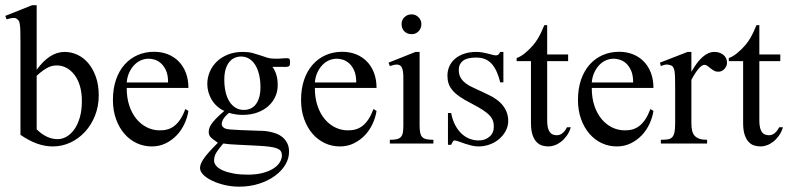

<svg xmlns="http://www.w3.org/2000/svg" viewBox="-23 -594 3013 734"><path d="M354.5 -229.5Q354.5 -187.5 340.1 -151.6Q325.7 -115.7 301.5 -89.6Q277.3 -63.5 245.6 -48.8Q213.9 -34.2 178.7 -34.2Q149.4 -34.2 118.9 -44.9Q88.4 -55.7 55.2 -78.6V-430.7Q55.2 -459.5 54.7 -476.1Q54.2 -492.7 52.7 -501.7Q51.3 -510.7 48.8 -514.4Q46.4 -518.1 43 -520.5Q37.1 -525.9 28.6 -525.6Q20 -525.4 2.4 -520L-2.9 -533.2L100.1 -574.2H117.2V-327.1Q166.5 -395.5 224.1 -395.5Q250 -395.5 273.7 -384.3Q297.4 -373 315.2 -351.6Q333 -330.1 343.8 -299.3Q354.5 -268.6 354.5 -229.5ZM290 -208Q290 -240.2 282.5 -265.4Q274.9 -290.5 261.7 -307.9Q248.5 -325.2 231.2 -334.5Q213.9 -343.8 194.3 -343.8Q187 -343.8 179.4 -342.5Q171.9 -341.3 162.8 -337.2Q153.8 -333 142.6 -325.2Q131.3 -317.4 117.2 -304.2V-99.6Q135.3 -81.5 155.5 -71.8Q175.8 -62 197.8 -62Q214.4 -62 231 -71.3Q247.6 -80.6 260.7 -98.9Q273.9 -117.2 282 -144.5Q290 -171.9 290 -208Z M697.3 -169.9Q693.4 -145 682.1 -120.6Q670.9 -96.2 652.8 -77.1Q634.8 -58.1 610.6 -46.1Q586.4 -34.2 557.1 -34.2Q526.9 -34.2 500 -46.6Q473.1 -59.1 452.9 -82.3Q432.6 -105.5 420.7 -138.4Q408.7 -171.4 408.7 -211.9Q408.7 -254.9 420.4 -289.1Q432.1 -323.2 453.1 -346.9Q474.1 -370.6 502.9 -383.3Q531.7 -396 566.4 -396Q594.7 -396 618.7 -386.5Q642.6 -377 660.2 -359.1Q677.7 -341.3 687.5 -315.7Q697.3 -290 697.3 -257.8H461.4Q461.4 -219.7 471.4 -189.9Q481.4 -160.2 498.5 -139.4Q515.6 -118.7 538.1 -107.4Q560.5 -96.2 585.4 -95.7Q602.1 -95.2 616.5 -99.1Q630.9 -103 643.3 -112.5Q655.8 -122.1 666.3 -137.9Q676.8 -153.8 685.5 -177.2ZM619.6 -278.8Q619.6 -307.1 611.6 -324.7Q603.5 -342.3 592 -352.3Q580.6 -362.3 567.9 -366Q555.2 -369.6 545.9 -369.6Q530.8 -369.6 516.6 -363.8Q502.4 -357.9 491 -346.2Q479.5 -334.5 471.4 -317.6Q463.4 -300.8 461.4 -278.8Z M1085.9 -355.5Q1085.9 -353.5 1085.4 -348.6Q1085 -343.8 1082.5 -341.3Q1078.6 -338.4 1070.8 -338.4Q1066.9 -337.4 1062 -338.4H1018.6Q1028.3 -325.2 1033.4 -308.3Q1038.6 -291.5 1038.6 -270Q1039.1 -246.6 1030 -225.8Q1021 -205.1 1003.7 -189.2Q986.3 -173.3 961.4 -164.1Q936.5 -154.8 904.8 -154.8Q877.9 -154.8 852.5 -162.6Q845.2 -156.7 838.6 -149.4Q832 -142.1 828.4 -134.5Q824.7 -127 824.7 -119.9Q824.7 -112.8 830.6 -107.4Q834 -104 839.6 -102.1Q845.2 -100.1 858.9 -98.9Q872.6 -97.7 897.2 -96.7Q921.9 -95.7 962.9 -94.2Q969.7 -94.2 981.2 -93.8Q992.7 -93.3 1005.9 -90.8Q1019 -88.4 1032.5 -83.5Q1045.9 -78.6 1056.9 -69.6Q1067.9 -60.5 1075 -46.9Q1082 -33.2 1082 -13.7Q1082 12.2 1067.6 36.1Q1053.2 60.1 1027.6 78.6Q1002 97.2 967 108.4Q932.1 119.6 891.1 119.6Q862.8 119.6 835.9 113.3Q809.1 106.9 788.1 96.9Q767.1 86.9 754.4 74.2Q741.7 61.5 741.7 48.3Q741.7 41 744.9 32.5Q748 23.9 755.9 12.5Q763.7 1 776.9 -13.7Q790 -28.3 810.1 -48.3Q793 -59.6 783.9 -67.9Q774.9 -76.2 774.9 -89.4Q774.9 -95.7 776.9 -103Q778.8 -110.4 785.2 -119.6Q791.5 -128.9 803.2 -141.1Q814.9 -153.3 834.5 -169.9Q818.4 -177.2 806.2 -188.5Q793.9 -199.7 785.9 -213.4Q777.8 -227.1 773.7 -242.2Q769.5 -257.3 769.5 -272.9Q769.5 -296.9 778.8 -319.1Q788.1 -341.3 805.4 -358.2Q822.8 -375 847.9 -385.3Q873 -395.5 904.8 -395.5Q926.8 -395.5 942.4 -391.4Q958 -387.2 971.4 -382.6Q984.9 -377.9 998 -373.8Q1011.2 -369.6 1028.8 -369.6Q1045.9 -369.6 1055.2 -370.6Q1064.5 -371.6 1071.3 -371.6Q1073.7 -371.6 1076.2 -371.3Q1078.6 -371.1 1081.1 -370.6Q1085.9 -369.1 1085.9 -355.5ZM972.7 -260.7Q972.7 -287.1 967.5 -308.6Q962.4 -330.1 952.9 -345.5Q943.4 -360.8 929.7 -369.4Q916 -377.9 898.9 -377.9Q885.7 -377.9 874 -372.8Q862.3 -367.7 853.5 -356.9Q844.7 -346.2 839.6 -329.3Q834.5 -312.5 834.5 -289.1Q834.5 -263.7 839.4 -242.7Q844.2 -221.7 853.8 -206.3Q863.3 -190.9 877.2 -182.4Q891.1 -173.8 908.7 -173.8Q922.4 -173.8 934.1 -178.7Q945.8 -183.6 954.3 -194.3Q962.9 -205.1 967.8 -221.4Q972.7 -237.8 972.7 -260.7ZM1054.7 0Q1054.7 -9.3 1050.8 -15.6Q1046.9 -22 1036.4 -26.4Q1025.9 -30.8 1007.3 -33.2Q988.8 -35.6 959.5 -37.1Q917 -39.6 885 -40.8Q853 -42 830.6 -45.4Q814.5 -26.9 804.9 -12.2Q795.4 2.4 795.4 19.5Q795.4 31.2 804.7 41.3Q814 51.3 831.1 58.3Q848.1 65.4 871.6 69.6Q895 73.7 923.8 73.7Q957 73.7 981.7 67.1Q1006.3 60.5 1022.5 50Q1038.6 39.6 1046.6 26.4Q1054.7 13.2 1054.7 0Z M1416.5 -169.9Q1412.6 -145 1401.4 -120.6Q1390.1 -96.2 1372.1 -77.1Q1354 -58.1 1329.8 -46.1Q1305.7 -34.2 1276.4 -34.2Q1246.1 -34.2 1219.2 -46.6Q1192.4 -59.1 1172.1 -82.3Q1151.9 -105.5 1139.9 -138.4Q1127.9 -171.4 1127.9 -211.9Q1127.9 -254.9 1139.6 -289.1Q1151.4 -323.2 1172.4 -346.9Q1193.4 -370.6 1222.2 -383.3Q1251 -396 1285.6 -396Q1314 -396 1337.9 -386.5Q1361.8 -377 1379.4 -359.1Q1397 -341.3 1406.7 -315.7Q1416.5 -290 1416.5 -257.8H1180.7Q1180.7 -219.7 1190.7 -189.9Q1200.7 -160.2 1217.8 -139.4Q1234.9 -118.7 1257.3 -107.4Q1279.8 -96.2 1304.7 -95.7Q1321.3 -95.2 1335.7 -99.1Q1350.1 -103 1362.5 -112.5Q1375 -122.1 1385.5 -137.9Q1396 -153.8 1404.8 -177.2ZM1338.9 -278.8Q1338.9 -307.1 1330.8 -324.7Q1322.8 -342.3 1311.3 -352.3Q1299.8 -362.3 1287.1 -366Q1274.4 -369.6 1265.1 -369.6Q1250 -369.6 1235.8 -363.8Q1221.7 -357.9 1210.2 -346.2Q1198.7 -334.5 1190.7 -317.6Q1182.6 -300.8 1180.7 -278.8Z M1587.9 -502Q1587.9 -485.8 1577.4 -474.6Q1566.9 -463.4 1550.3 -463.4Q1533.7 -463.4 1522.9 -474.1Q1512.2 -484.9 1512.2 -502Q1512.2 -518.1 1523.4 -528.6Q1534.7 -539.1 1550.3 -539.1Q1565.9 -539.1 1576.9 -528.1Q1587.9 -517.1 1587.9 -502ZM1467.3 -45.4V-59.6Q1483.4 -59.6 1493.4 -61.8Q1503.4 -64 1509.3 -70.1Q1515.1 -76.2 1517.1 -87.2Q1519 -98.1 1519 -115.2V-297.4Q1519 -322.3 1513.7 -334.7Q1508.3 -347.2 1493.7 -347.2Q1483.9 -347.2 1467.3 -341.3L1462.4 -354.5L1565.4 -395.5H1581.1V-115.2Q1581.1 -98.1 1583.3 -87.2Q1585.4 -76.2 1591.3 -70.1Q1597.2 -64 1607.4 -61.8Q1617.7 -59.6 1633.8 -59.6V-45.4Z M1919.9 -131.3Q1919.9 -111.8 1910.6 -94.2Q1901.4 -76.7 1886 -63.2Q1870.6 -49.8 1849.9 -42Q1829.1 -34.2 1806.6 -34.2Q1793 -34.2 1780 -37.4Q1767.1 -40.5 1755.4 -44.4Q1743.7 -48.3 1733.4 -52.2Q1723.1 -56.2 1714.8 -57.1Q1710.4 -57.1 1707.3 -51.3Q1704.1 -45.4 1701.7 -40.5H1689.5V-162.1H1701.7Q1706.5 -136.2 1716.8 -116.5Q1727.1 -96.7 1741 -83.5Q1754.9 -70.3 1771.7 -63.7Q1788.6 -57.1 1806.6 -57.1Q1820.3 -57.1 1831.1 -61.3Q1841.8 -65.4 1849.4 -72.3Q1856.9 -79.1 1860.8 -88.1Q1864.7 -97.2 1864.7 -107.4Q1865.2 -120.1 1862.1 -130.6Q1858.9 -141.1 1849.6 -151.6Q1840.3 -162.1 1823.2 -173.3Q1806.2 -184.6 1778.8 -198.7Q1751.5 -212.4 1733.9 -224.9Q1716.3 -237.3 1706.1 -249.8Q1695.8 -262.2 1691.7 -275.4Q1687.5 -288.6 1687.5 -304.7Q1687.5 -323.7 1694.8 -340.3Q1702.1 -356.9 1716.3 -369.1Q1730.5 -381.3 1751 -388.4Q1771.5 -395.5 1798.3 -395.5Q1809.6 -395.5 1821 -393.6Q1832.5 -391.6 1842.5 -388.9Q1852.5 -386.2 1860.4 -384.3Q1868.2 -382.3 1872.6 -382.3Q1877.9 -382.3 1881.3 -384.5Q1884.8 -386.7 1889.2 -395.5H1901.4V-279.3H1889.2Q1882.3 -306.6 1873.3 -325Q1864.3 -343.3 1852.5 -354.2Q1840.8 -365.2 1827.1 -369.6Q1813.5 -374 1797.4 -374Q1762.7 -374 1747.1 -361.8Q1731.4 -349.6 1731 -329.6Q1730.5 -319.3 1732.7 -310.1Q1734.9 -300.8 1741 -292Q1747.1 -283.2 1758.1 -274.9Q1769 -266.6 1786.6 -258.8L1841.8 -232.9Q1919.9 -196.8 1919.9 -131.3Z M2159.2 -107.4Q2153.3 -88.4 2143.3 -74.7Q2133.3 -61 2121.6 -52Q2109.9 -43 2097.4 -38.6Q2085 -34.2 2074.2 -34.2Q2062 -34.2 2050 -37.6Q2038.1 -41 2028.6 -50.8Q2019 -60.5 2012.9 -78.1Q2006.8 -95.7 2006.8 -124.5V-360.4H1952.1V-372.1Q1967.8 -377.4 1984.6 -391.4Q2001.5 -405.3 2016.1 -422.4Q2021 -428.7 2025.1 -434.3Q2029.3 -439.9 2034.2 -448Q2039.1 -456.1 2044.7 -467.8Q2050.3 -479.5 2058.1 -498H2068.8V-385.7H2148.9V-360.4H2068.8V-133.3Q2068.8 -116.7 2071.5 -106Q2074.2 -95.2 2078.9 -88.9Q2083.5 -82.5 2089.6 -80.1Q2095.7 -77.6 2103 -77.1Q2116.7 -76.2 2127.2 -84.7Q2137.7 -93.3 2144.5 -107.4Z M2475.1 -169.9Q2471.2 -145 2460 -120.6Q2448.7 -96.2 2430.7 -77.1Q2412.6 -58.1 2388.4 -46.1Q2364.3 -34.2 2335 -34.2Q2304.7 -34.2 2277.8 -46.6Q2251 -59.1 2230.7 -82.3Q2210.4 -105.5 2198.5 -138.4Q2186.5 -171.4 2186.5 -211.9Q2186.5 -254.9 2198.2 -289.1Q2210 -323.2 2231 -346.9Q2252 -370.6 2280.8 -383.3Q2309.6 -396 2344.2 -396Q2372.6 -396 2396.5 -386.5Q2420.4 -377 2438 -359.1Q2455.6 -341.3 2465.3 -315.7Q2475.1 -290 2475.1 -257.8H2239.3Q2239.3 -219.7 2249.3 -189.9Q2259.3 -160.2 2276.4 -139.4Q2293.5 -118.7 2315.9 -107.4Q2338.4 -96.2 2363.3 -95.7Q2379.9 -95.2 2394.3 -99.1Q2408.7 -103 2421.1 -112.5Q2433.6 -122.1 2444.1 -137.9Q2454.6 -153.8 2463.4 -177.2ZM2397.5 -278.8Q2397.5 -307.1 2389.4 -324.7Q2381.3 -342.3 2369.9 -352.3Q2358.4 -362.3 2345.7 -366Q2333 -369.6 2323.7 -369.6Q2308.6 -369.6 2294.4 -363.8Q2280.3 -357.9 2268.8 -346.2Q2257.3 -334.5 2249.3 -317.6Q2241.2 -300.8 2239.3 -278.8Z M2756.3 -354.5Q2756.3 -341.3 2746.6 -330.6Q2736.8 -319.8 2722.7 -319.8Q2713.4 -319.8 2706.3 -324Q2699.2 -328.1 2693.1 -333Q2687 -337.9 2681.4 -342Q2675.8 -346.2 2669.9 -346.2Q2660.6 -346.2 2647.5 -331.1Q2634.3 -315.9 2620.1 -288.6V-124.5Q2620.1 -108.4 2622.6 -96.2Q2625 -84 2631.8 -75.9Q2638.7 -67.9 2650.1 -63.7Q2661.6 -59.6 2680.2 -59.6V-45.4H2503.4V-59.6Q2519.5 -59.6 2530 -61.3Q2540.5 -63 2546.6 -69.3Q2552.7 -75.7 2555.4 -88.1Q2558.1 -100.6 2558.1 -122.6V-254.4Q2558.1 -281.2 2557.6 -296.9Q2557.1 -312.5 2555.7 -321.3Q2554.2 -330.1 2552 -334.2Q2549.8 -338.4 2546.9 -341.8Q2538.6 -346.2 2528.8 -347.2Q2519 -348.1 2503.4 -341.3L2500 -354.5L2605.5 -395.5H2620.1V-319.3Q2662.6 -395.5 2708 -395.5Q2728.5 -395.5 2742.4 -384.3Q2756.3 -373 2756.3 -354.5Z M2970.2 -107.4Q2964.4 -88.4 2954.3 -74.7Q2944.3 -61 2932.6 -52Q2920.9 -43 2908.4 -38.6Q2896 -34.2 2885.3 -34.2Q2873 -34.2 2861.1 -37.6Q2849.1 -41 2839.6 -50.8Q2830.1 -60.5 2824 -78.1Q2817.9 -95.7 2817.9 -124.5V-360.4H2763.2V-372.1Q2778.8 -377.4 2795.7 -391.4Q2812.5 -405.3 2827.1 -422.4Q2832 -428.7 2836.2 -434.3Q2840.3 -439.9 2845.2 -448Q2850.1 -456.1 2855.7 -467.8Q2861.3 -479.5 2869.1 -498H2879.9V-385.7H2960V-360.4H2879.9V-133.3Q2879.9 -116.7 2882.6 -106Q2885.3 -95.2 2889.9 -88.9Q2894.5 -82.5 2900.6 -80.1Q2906.7 -77.6 2914.1 -77.1Q2927.7 -76.2 2938.2 -84.7Q2948.7 -93.3 2955.6 -107.4Z"/></svg>

Font: Surma
Style: Regular
Weight: 400
Designer: Sue Lloyd-Williams
Foundry: Sylheti Translation And Research
Version: Version 3.000